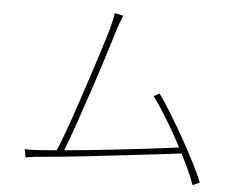

<svg xmlns="http://www.w3.org/2000/svg" viewBox="-53 -810 1107 897"><g transform="rotate(5 500.0 -361.5)"><path d="M490 -737Q485 -723 478.5 -708Q472 -693 463 -663Q456 -640 442 -594.5Q428 -549 409.5 -491.5Q391 -434 370 -371.5Q349 -309 329 -250.5Q309 -192 292.5 -146.5Q276 -101 265 -76L231 -75Q243 -101 260.5 -147.5Q278 -194 298.5 -253Q319 -312 339.5 -375Q360 -438 379 -496Q398 -554 412 -599.5Q426 -645 433 -669Q441 -701 444.5 -716Q448 -731 449 -746ZM691 -390Q717 -354 749.5 -301Q782 -248 814.5 -190Q847 -132 873.5 -80Q900 -28 914 8L882 23Q869 -13 844 -66Q819 -119 787.5 -177Q756 -235 723.5 -287.5Q691 -340 664 -375ZM163 -78Q200 -81 254.5 -85.5Q309 -90 373 -96.5Q437 -103 503 -110.5Q569 -118 630.5 -125Q692 -132 741.5 -138.5Q791 -145 820 -149L835 -122Q803 -118 751 -111.5Q699 -105 636.5 -98Q574 -91 507 -83Q440 -75 375.5 -68Q311 -61 256.5 -55.5Q202 -50 165 -47Q146 -46 129.5 -43.5Q113 -41 93 -38L86 -76Q106 -75 125 -76Q144 -77 163 -78Z"/></g></svg>

Font: Noto Sans TC Thin
Style: Regular
Weight: 100
Designer: Ryoko NISHIZUKA 西塚涼子 (kana, bopomofo & ideographs); Paul D. Hunt (Latin, Greek & Cyrillic); Sandoll Communications 산돌커뮤니
Foundry: Adobe
Version: Version 2.004-H2;hotconv 1.0.118;makeotfexe 2.5.65603